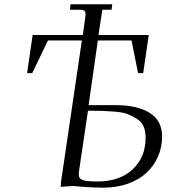

<svg xmlns="http://www.w3.org/2000/svg" viewBox="-20 -865 813 893"><path d="M106 -524.9 131.8 -702.1H365.2L376 -779.8Q377.9 -793.5 377.9 -798.8Q377.9 -811.5 371.3 -815.7Q364.7 -819.8 346.2 -819.8H305.2L308.1 -845.2H502L499 -819.8H456.1L438 -702.1H671.9L646 -524.9H622.1L591.8 -676.8H435.1L392.1 -376H518.1Q619.1 -376 676.5 -339.8Q733.9 -303.7 733.9 -230Q733.9 -180.2 714.8 -136.7Q695.8 -93.3 661.4 -61.3Q627 -29.3 575.2 -10.7Q523.4 7.8 460.9 7.8Q395 7.8 321.8 0L262.2 3.9L264.2 -22L360.8 -676.8H203.1L129.9 -524.9ZM346.2 -54.2Q346.2 -34.2 364.5 -27.6Q382.8 -21 434.1 -21Q536.6 -21 596.9 -77.4Q657.2 -133.8 657.2 -224.1Q657.2 -254.9 647.7 -277.1Q638.2 -299.3 616.2 -312.7Q594.2 -326.2 574.2 -334.2Q554.2 -342.3 516.6 -345.5Q479 -348.6 456.3 -349.4Q433.6 -350.1 389.2 -350.1L348.1 -73.2Q346.2 -59.6 346.2 -54.2Z"/></svg>

Font: Dihjauti
Style: Italic
Weight: 400
Italic angle: -9°
Designer: T. Christopher White
Version: Version 3.0.0